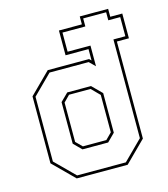

<svg xmlns="http://www.w3.org/2000/svg" viewBox="-112 -837 808 925"><g transform="rotate(-15 292.5 -375.0)"><path d="M156 0 52.5 -103V-437L156 -540H362L372 -530.5V-587H257.5V-710.5H372V-750H513.5V-710.5H573.5V-587H513.5V-103L410 0ZM219 -128 180.5 -166.5V-374L219 -412H337.5L385.5 -364V-166.5L347 -128ZM224.5 -141.5H341.5L372 -172V-358.5L332 -399H224.5L194 -368V-172ZM161.5 -13.5H404.5L500 -108.5V-601H559.5V-696.5H500V-736.5H385.5V-696.5H271.5V-601H385.5V-498L356.5 -526.5H161.5L66 -431.5V-108.5Z"/></g></svg>

Font: Tourney Thin Thin
Style: Regular
Weight: 250
Version: Version 1.015